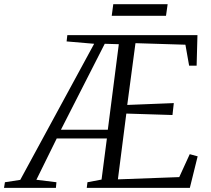

<svg xmlns="http://www.w3.org/2000/svg" viewBox="-100 -914 1025 934"><path d="M-80.5 0 -76 -27.5 -1.5 -39 358 -701 224 -712.5 227.5 -743H860.5L856.5 -594.5H820L802 -696.5L559 -704L519 -403.5L745.5 -412.5L739 -354.5L514.5 -361.5L473.5 -41.5L772 -52.5L823 -164L861.5 -153.5L823.5 0H322L325.5 -27.5L394 -40.5L420 -240.5H176L77 -39.5L174.5 -27.5L172 0ZM196.5 -283H424.5L478 -699L409.5 -701ZM451 -893.5H715.5L707.5 -837H443.5Z"/></svg>

Font: Merriweather 72pt Light
Style: Italic
Weight: 300
Italic angle: -7.8°
Version: Version 2.101